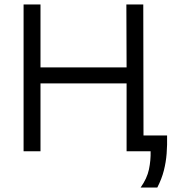

<svg xmlns="http://www.w3.org/2000/svg" viewBox="-20 -680 787 863"><path d="M162 -377H549L548 -660H624L625 -71H731Q732 -28 729 10.5Q726 49 716.5 86.5Q707 124 687 163H612Q641 122 649.5 81.5Q658 41 657 0H549V-305H162V0H86V-660H162Z"/></svg>

Font: Nata Sans
Style: Regular
Weight: 400
Designer: Daniel Uzquiano Cruz
Version: Version 1.001